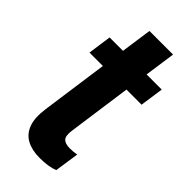

<svg xmlns="http://www.w3.org/2000/svg" viewBox="-216 -708 767 767"><g transform="rotate(45 167.5 -324.5)"><path d="M240.2 -102.5Q263.7 -102.5 279.8 -106.4L264.6 -2.9Q233.4 9.8 182.6 9.8Q140.1 9.8 110.4 -5.9Q80.6 -21.5 67.6 -55.7Q54.7 -89.8 62.5 -145.5L102.1 -428.7H26.4L40.5 -528.3H116.2L134.8 -659.2H268.1L249.5 -528.3H335L320.8 -428.7H235.4L197.8 -159.7Q192.9 -125 204.3 -113.8Q215.8 -102.5 240.2 -102.5Z"/></g></svg>

Font: Robert Sans ExtraBold
Style: Italic
Weight: 800
Italic angle: -8°
Designer: Christian Robertson (extended by Adam Twardoch)
Foundry: Google
Version: Version 12.135;April 2, 2019;FontCreator 11.5.0.2425 64-bit;